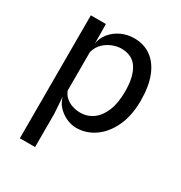

<svg xmlns="http://www.w3.org/2000/svg" viewBox="-177 -683 953 1011"><g transform="rotate(30 300.0 -177.0)"><path d="M88.5 201.5V-546H180L181 -472V-123.5L174.5 -97L181 0.5V201.5ZM348 -556Q407 -556 450.2 -525.2Q493.5 -494.5 517.2 -434.8Q541 -375 541 -288Q541 -196.5 510 -130.5Q479 -64.5 428 -29.2Q377 6 316.5 6Q287 6 256.8 -7.8Q226.5 -21.5 204 -45.8Q181.5 -70 174.5 -101.5L145.5 -116L178.5 -150.5Q186 -123 204.8 -106Q223.5 -89 247.8 -81.5Q272 -74 295 -74Q338.5 -74 372.5 -98.5Q406.5 -123 426 -170.8Q445.5 -218.5 445.5 -288.5Q445.5 -378 414.2 -426.5Q383 -475 316 -475Q292 -475 264 -464.5Q236 -454 213 -432Q190 -410 181 -375L176 -408.5L180.5 -426.5Q186.5 -464 210.5 -493.2Q234.5 -522.5 270.5 -539.2Q306.5 -556 348 -556Z"/></g></svg>

Font: Spline Sans Mono
Style: Regular
Weight: 400
Monospace: yes
Designer: Eben Sorkin, Mirko Velimirovic
Foundry: Sorkin Type
Version: Version 1.004